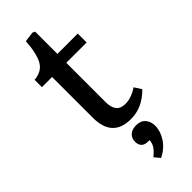

<svg xmlns="http://www.w3.org/2000/svg" viewBox="-307 -716 1023 1023"><g transform="rotate(-45 205.0 -204.5)"><path d="M250 14.2Q110.8 14.2 110.8 -134.8V-441.9H34.2V-497.1Q92.3 -502 116.5 -543.5Q140.6 -585 147 -675.8L204.1 -683.1L217.8 -676.8V-508.8H371.1V-441.9H217.8V-147Q217.8 -105.5 234.1 -84.7Q250.5 -64 286.1 -64Q331.1 -64 378.9 -96.2L404.8 -56.2Q336.4 14.2 250 14.2ZM216.8 273.9 189.9 242.2Q217.3 220.2 228.3 201.9Q239.3 183.6 240.2 163.1H230Q203.6 163.1 191.4 150.1Q179.2 137.2 179.2 115.2Q179.2 87.9 197.3 72Q215.3 56.2 245.1 56.2Q279.3 56.2 297.6 76.9Q315.9 97.7 315.9 129.9Q315.9 170.4 290.3 210.2Q264.6 250 216.8 273.9Z"/></g></svg>

Font: Literata Book Medium
Style: Regular
Weight: 500
Designer: Latin by Veronika Burian and Jose Scaglione. Greek by Irene Vlachou. Cyrillic by Vera Evstafieva
Foundry: TypeTogether
Version: Version 2.003;PS 002.003;hotconv 1.0.88;makeotf.lib2.5.64775